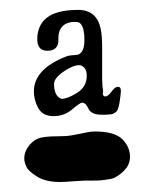

<svg xmlns="http://www.w3.org/2000/svg" viewBox="-20 -565 313 390"><path d="M101.6 -195.3Q73.2 -195.3 55.7 -206.1Q38.1 -216.8 33.7 -226.1Q29.3 -235.4 29.3 -243.2Q29.3 -257.8 40 -270.5Q49.8 -282.2 62.5 -285.2Q75.2 -288.1 94.7 -288.1Q114.3 -288.1 125 -290Q131.8 -291 141.1 -293Q150.4 -294.9 157.7 -296.4Q165 -297.9 172.9 -297.9Q212.9 -297.9 228.5 -282.2Q244.1 -266.6 244.1 -246.1Q244.1 -234.4 237.3 -224.6Q232.4 -217.8 226.1 -212.9Q219.7 -208 214.8 -205.1Q210 -202.1 199.7 -200.7Q189.5 -199.2 185.5 -198.7Q181.6 -198.2 168 -198.2Q154.3 -198.2 151.4 -198.2Q148.4 -198.2 129.4 -196.8Q110.4 -195.3 101.6 -195.3ZM156.2 -411.1Q156.2 -426.8 145.5 -431.6Q144.5 -432.6 140.6 -432.6Q127.9 -432.6 108.9 -419.4Q89.8 -406.2 89.8 -394.5Q89.8 -370.1 104.5 -364.3H105.5Q117.2 -364.3 136.7 -376.5Q156.2 -388.7 156.2 -411.1ZM88.9 -329.1Q66.4 -329.1 57.6 -345.7Q48.8 -362.3 48.8 -378.9Q48.8 -424.8 114.3 -450.2Q118.2 -452.1 125 -452.6Q131.8 -453.1 136.2 -453.6Q140.6 -454.1 144.5 -458Q148.4 -461.9 150.4 -470.7Q151.4 -474.6 151.4 -484.4Q151.4 -511.7 141.6 -518.6Q139.6 -520.5 131.8 -520.5Q113.3 -520.5 104.5 -508.8Q101.6 -504.9 100.1 -499.5Q98.6 -494.1 98.6 -487.8Q98.6 -481.4 98.6 -480.5Q96.7 -461.9 76.2 -461.9Q55.7 -461.9 55.7 -485.4Q55.7 -512.7 74.2 -528.3Q94.7 -544.9 138.7 -544.9Q176.8 -544.9 184.6 -505.9Q187.5 -492.2 187.5 -467.8V-442.4V-416V-404.3Q187.5 -390.6 189.5 -380.9Q189.5 -379.9 189 -377Q188.5 -374 189 -373Q189.5 -372.1 190.4 -370.6Q191.4 -369.1 194.3 -369.1Q199.2 -369.1 206.5 -378.9Q213.9 -388.7 218.8 -388.7Q221.7 -388.7 223.1 -387.7Q224.6 -386.7 225.1 -384.3Q225.6 -381.8 225.6 -379.9Q225.6 -377.9 225.1 -375Q224.6 -372.1 224.6 -370.1Q223.6 -360.4 222.2 -353.5Q220.7 -346.7 219.2 -342.8Q217.8 -338.9 213.9 -336.4Q210 -334 209 -333.5Q208 -333 201.7 -332.5Q195.3 -332 194.3 -332H186.5Q174.8 -332 168.5 -335.4Q162.1 -338.9 160.2 -343.3Q158.2 -347.7 155.3 -351.6Q152.3 -355.5 148.4 -356.4H146.5Q142.6 -356.4 126.5 -342.8Q110.4 -329.1 88.9 -329.1Z"/></svg>

Font: LPEducational
Style: Medium
Weight: 500
Designer: Based on Essays1743, by John Stracke, which says:

Based on the typeface in a 1743 English translation of the essays of 
Version: Version 001.204